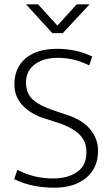

<svg xmlns="http://www.w3.org/2000/svg" viewBox="-20 -865 523 893"><path d="M246 -638Q289 -638 329 -629.5Q369 -621 409 -602L395 -561Q353 -581 318.5 -588.5Q284 -596 248 -596Q182 -596 141.5 -565.5Q101 -535 101 -481Q101 -431 132 -402.5Q163 -374 225 -353L296 -329Q365 -306 400.5 -262.5Q436 -219 436 -163Q436 -84 381 -38Q326 8 232 8Q184 8 137.5 -1Q91 -10 46 -32L61 -75Q102 -54 142.5 -44.5Q183 -35 228 -35Q295 -35 338.5 -65Q382 -95 382 -157Q382 -178 376 -197Q370 -216 355.5 -233Q341 -250 316 -265Q291 -280 253 -293L185 -315Q156 -324 131 -338.5Q106 -353 87 -372.5Q68 -392 57.5 -417Q47 -442 47 -473Q47 -549 99 -593.5Q151 -638 246 -638ZM101 -845H157L247 -746L337 -845H397L272 -711H223Z"/></svg>

Font: Mukta Mahee ExtraLight
Style: Regular
Weight: 275
Designer: Shuchita Grover, Noopur Datye, Girish Dalvi, Yashodeep Gholap
Foundry: Ek Type
Version: Version 2.538;PS 1.000;hotconv 16.6.51;makeotf.lib2.5.65220;